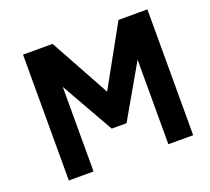

<svg xmlns="http://www.w3.org/2000/svg" viewBox="-116 -823 1059 969"><g transform="rotate(-20 413.0 -338.0)"><path d="M764.6 0H631.3V-454.1L469.2 -171.9H389.6L229.5 -454.1V0H96.7V-675.8H255.4L431.6 -355L609.4 -675.8H764.6Z"/></g></svg>

Font: Cadman
Style: Bold
Weight: 700
Designer: Paul James MIller
Foundry: High-Logic / Made with FontCreator
Version: Version 2.114;March 28, 2021;FontCreator 13.0.0.2683 64-bit